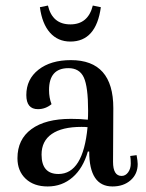

<svg xmlns="http://www.w3.org/2000/svg" viewBox="-20 -661 528 693"><path d="M234 -511Q189 -511 160.5 -543Q132 -575 124 -635L153 -641Q169 -573 234 -573Q298 -573 315 -641L344 -635Q327 -511 234 -511ZM152 12Q102 12 72.5 -16Q43 -44 43 -90Q43 -158 93.5 -195Q144 -232 236 -232Q270 -232 297 -229Q298 -239 298 -261Q298 -348 282.5 -381.5Q267 -415 227 -415Q157 -415 157 -336Q157 -308 166 -285Q144 -267 117 -267Q75 -267 75 -318Q75 -375 119 -409.5Q163 -444 236 -444Q389 -444 389 -271L388 -77Q388 -26 419 -26Q433 -26 442.5 -39Q452 -52 452 -71Q452 -89 450 -98L473 -101Q477 -79 477 -69Q477 -33 451.5 -10.5Q426 12 386 12Q302 12 302 -114H297Q280 -54 242 -21Q204 12 152 12ZM130 -103Q130 -33 191 -33Q280 -33 296 -202Q289 -203 274 -203Q204 -203 167 -177.5Q130 -152 130 -103Z"/></svg>

Font: Arapey
Style: Regular
Weight: 400
Designer: Eduardo Rodriguez Tunni
Foundry: Eduardo Rodriguez Tunni
Version: Version 4.000